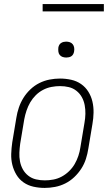

<svg xmlns="http://www.w3.org/2000/svg" viewBox="-20 -913 540 941"><path d="M199 8Q171 8 144 2Q117 -4 95.5 -19Q74 -34 60.5 -56.5Q47 -79 40.5 -105Q34 -131 35 -159Q36 -187 40 -215L60 -335Q64 -361 72.5 -386Q81 -411 95 -433.5Q109 -456 129 -475Q149 -494 173 -506Q197 -518 223 -523Q249 -528 274 -528Q302 -528 329 -522Q356 -516 377.5 -501Q399 -486 413 -463.5Q427 -441 433 -415Q439 -389 438.5 -361Q438 -333 433 -305L413 -185Q409 -159 401 -134Q393 -109 378.5 -86.5Q364 -64 344 -45Q324 -26 300 -14Q276 -2 250 3Q224 8 199 8ZM200 -29Q220 -29 241.5 -33Q263 -37 282.5 -47.5Q302 -58 318.5 -74Q335 -90 346 -109Q357 -128 364 -149Q371 -170 374 -191L394 -311Q398 -333 398.5 -355Q399 -377 395 -398Q391 -419 381 -437Q371 -455 354.5 -468Q338 -481 317.5 -486Q297 -491 274 -491Q254 -491 232.5 -487Q211 -483 191 -472.5Q171 -462 155 -446Q139 -430 128 -411Q117 -392 110 -371Q103 -350 99 -329L79 -209Q76 -187 75 -165Q74 -143 78 -122Q82 -101 92 -83Q102 -65 118.5 -52Q135 -39 156 -34Q177 -29 200 -29ZM305 -631Q295 -631 286.5 -634Q278 -637 272.5 -644Q267 -651 266 -660.5Q265 -670 266 -680Q267 -686 270 -692Q273 -698 279 -702Q285 -706 291.5 -707.5Q298 -709 304 -709Q314 -709 322.5 -706Q331 -703 336.5 -696Q342 -689 343.5 -679.5Q345 -670 343 -660Q342 -654 339 -648Q336 -642 330.5 -638Q325 -634 318 -632.5Q311 -631 305 -631ZM189 -857V-893H489V-857Z"/></svg>

Font: Iosevka Extralight Oblique
Style: Regular
Weight: 200
Italic angle: -9°
Monospace: yes
Designer: Belleve Invis
Foundry: Belleve Invis
Version: Version 32.5.0; ttfautohint (v1.8.4)